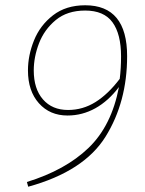

<svg xmlns="http://www.w3.org/2000/svg" viewBox="-20 -693 548 728"><path d="M462 -480Q462 -306 380 -174.5Q298 -43 87 15L82 -3Q228 -48 315.5 -132Q403 -216 431 -363Q391 -310 341.5 -282.5Q292 -255 236 -255Q169 -255 127.5 -301.5Q86 -348 86 -426Q86 -483 109 -540Q132 -597 181 -635Q230 -673 303 -673Q462 -673 462 -480ZM434 -394Q439 -434 439 -479Q439 -564 406.5 -608.5Q374 -653 303 -653Q235 -653 191.5 -617Q148 -581 128 -529Q108 -477 108 -426Q108 -356 143 -316Q178 -276 238 -276Q294 -276 342 -306Q390 -336 434 -394Z"/></svg>

Font: Fira Sans Thin
Style: Italic
Weight: 250
Italic angle: -8°
Designer: Carrois Corporate & Edenspiekermann AG
Foundry: Carrois Corporate GbR & Edenspiekermann AG
Version: Version 4.203